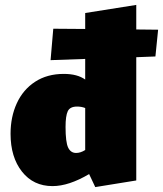

<svg xmlns="http://www.w3.org/2000/svg" viewBox="-20 -747 664 782"><path d="M613 -517 535 -514V-12L368 15L343 -38Q260 11 194 11Q116 11 69.5 -48Q23 -107 23 -202Q23 -271 48.5 -326.5Q74 -382 123 -414Q172 -446 240 -446Q295 -446 327 -423V-507L186 -502L197 -630L327 -629V-694L535 -727V-627L624 -626ZM290 -124Q308 -124 327 -136V-307Q312 -313 294 -313Q265 -313 256 -294Q247 -275 247 -230Q247 -168 257.5 -146Q268 -124 290 -124Z"/></svg>

Font: Ysabeau Black
Style: Regular
Weight: 900
Designer: Christian Thalmann (Catharsis Fonts)
Version: Version 0.003